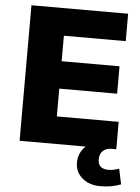

<svg xmlns="http://www.w3.org/2000/svg" viewBox="-60 -759 733 1005"><g transform="rotate(5 306.5 -256.0)"><path d="M613 181Q565 200 506 200Q447 200 410 168.5Q373 137 373 88Q373 35 411 0H64V-712H572V-568H247V-434H551V-290H247V-144H572V0H547Q519 0 502 16Q485 32 485 61Q485 111 541 111Q566 111 596 100Z"/></g></svg>

Font: Muli Black
Style: Regular
Weight: 900
Designer: Vernon Adams
Foundry: Vernon Adams
Version: Version 2.001